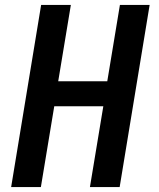

<svg xmlns="http://www.w3.org/2000/svg" viewBox="-20 -755 640 775"><path d="M25 0 146 -735H266L215 -427H413L464 -735H584L463 0H343L397 -326H199L145 0Z"/></svg>

Font: Iosevka Extended Oblique
Style: Bold
Weight: 700
Width: 7
Italic angle: -9°
Monospace: yes
Designer: Belleve Invis
Foundry: Belleve Invis
Version: Version 32.5.0; ttfautohint (v1.8.4)